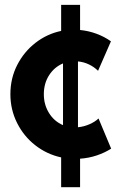

<svg xmlns="http://www.w3.org/2000/svg" viewBox="-20 -658 496 802"><path d="M235.4 -0.5Q175.3 -13.7 127.2 -51.3Q79.1 -88.9 51.3 -144.5Q23.4 -200.2 23.4 -264.6Q23.4 -331.1 52 -386.7Q80.6 -442.4 128.7 -479.5Q176.8 -516.6 235.4 -528.8V-637.7H314.5V-532.7Q349.6 -529.3 382.8 -517.1Q416 -504.9 443.4 -485.4L389.6 -362.3Q372.6 -378.9 350.8 -389.2Q329.1 -399.4 305.7 -401.4V-126.5Q330.6 -128.9 353.5 -138.9Q376.5 -148.9 391.6 -163.1L444.3 -37.1Q417.5 -20 384.3 -8.8Q351.1 2.4 314.5 4.9V124H235.4ZM243.2 -135.3V-393.1Q207 -377.9 185.1 -343.8Q163.1 -309.6 163.1 -264.6Q163.1 -220.7 184.8 -185.8Q206.5 -150.9 243.2 -135.3Z"/></svg>

Font: Reddit Sans Fudge ExtraBold
Style: Regular
Weight: 800
Designer: Stephen Hutchings
Foundry: Reddit
Version: Version 1.011